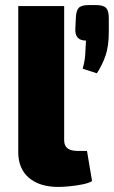

<svg xmlns="http://www.w3.org/2000/svg" viewBox="-20 -724 449 757"><path d="M233 -700V-171Q233 -149 246.5 -139Q260 -129 286 -129H323L343 -10Q330 -2 305 3Q280 8 254 10.5Q228 13 210 13Q136 13 94 -23Q52 -59 52 -124V-700ZM359 -704Q387 -704 398 -693Q409 -682 409 -652V-599Q409 -543 396.5 -506Q384 -469 362 -435L306 -453Q314 -481 316 -508Q318 -535 319 -564Q275 -564 277 -610L279 -652Q280 -682 290.5 -693Q301 -704 329 -704Z"/></svg>

Font: Exo 2 ExtraBold
Style: Regular
Weight: 800
Designer: Natanael Gama
Foundry: Natanael Gama
Version: Version 2.010